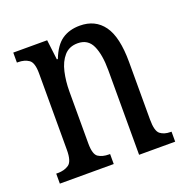

<svg xmlns="http://www.w3.org/2000/svg" viewBox="-103 -643 722 740"><g transform="rotate(-20 257.5 -273.0)"><path d="M20 0V-41H27Q54 -41 72 -53.5Q90 -66 90 -113V-427Q90 -471 72.5 -483Q55 -495 29 -495H24V-536H163L173 -454H177Q197 -505 227 -525.5Q257 -546 300 -546Q363 -546 397 -499Q431 -452 431 -349V-113Q431 -66 447 -53.5Q463 -41 489 -41H493V0H345V-347Q345 -411 328 -448Q311 -485 269 -485Q234 -485 213.5 -461.5Q193 -438 184.5 -400.5Q176 -363 176 -321V-108Q176 -63 193 -52Q210 -41 236 -41H241V0Z"/></g></svg>

Font: Noto Serif Thai ExtraCondensed
Style: Regular
Weight: 400
Width: 2
Designer: Monotype Design Team
Foundry: Monotype Imaging Inc.
Version: Version 2.002; ttfautohint (v1.8.4.7-5d5b)